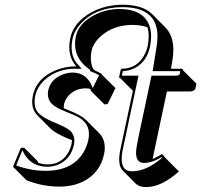

<svg xmlns="http://www.w3.org/2000/svg" viewBox="-20 -718 846 807"><path d="M275.4 -558.1Q289.6 -624 362.3 -665Q421.4 -697.8 495.6 -698.2Q580.1 -697.8 619.6 -658.7L675.8 -602.1Q719.2 -557.1 705.1 -467.3L698.7 -429.2H742.2Q746.1 -428.7 748 -427.2Q749 -424.8 749 -422.9L805.7 -366.2L801.3 -346.2Q797.4 -334 775.4 -333.5H681.6L627.4 -78.6Q624 -62 621.6 -49.8Q639.2 -56.6 661.1 -70.8L675.3 -54.2L731.9 2.4Q659.2 68.4 593.8 68.4Q565.4 67.9 551.3 54.7L495.1 -2Q473.1 -25.9 485.4 -86.9L538.6 -336.4L484.9 -390.1Q482.4 -390.6 481.4 -391.1Q481 -393.1 480.5 -394L487.3 -424.8Q489.7 -428.2 492.2 -429.2Q560.5 -429.2 591.3 -496.1Q597.7 -510.3 600.6 -523.9Q609.9 -570.8 599.6 -603.5Q572.3 -613.3 536.1 -613.3Q455.1 -613.3 399.9 -562.5Q372.1 -535.6 365.2 -506.3Q356 -460.9 371.6 -428.2Q373 -427.2 374 -426.8L378.9 -421.9Q394.5 -415 407.7 -407.2L408.7 -403.8L465.3 -347.7L432.1 -280.3L418.9 -279.3L362.3 -335.9Q360.8 -340.8 359.9 -344.2Q350.6 -346.2 341.3 -346.7Q291 -346.7 262.7 -309.1Q252.4 -294.9 249 -279.3Q247.6 -270 247.6 -263.2Q252.9 -261.2 260.7 -257.8Q319.8 -234.9 340.8 -214.4L397.5 -157.7Q428.7 -124.5 417.5 -70.3Q400.9 7.8 331.5 43.9Q287.1 66.4 228.5 66.4Q157.7 65.9 91.3 39.6L34.7 -17.1L67.4 -96.2L81.5 -97.2L138.2 -40.5Q139.2 -37.1 140.1 -34.2Q158.7 -27.3 178.7 -26.9Q240.2 -26.9 269 -80.6Q277.3 -96.2 280.8 -112.8Q282.2 -121.6 282.7 -128.9Q278.8 -130.4 271.5 -133.3Q264.6 -136.2 261.7 -137.2Q211.4 -159.2 194.3 -175.8L137.7 -232.4Q128.4 -242.2 123.5 -252Q110.4 -278.8 118.2 -316.9Q133.8 -390.1 215.8 -423.3Q255.9 -439 296.4 -439Q297.4 -439 298.8 -439Q298.8 -439 300.8 -439Q260.7 -483.9 274.9 -554.7Q274.9 -556.6 275.4 -558.1ZM285.2 -556.2Q271.5 -492.2 302.2 -452.6Q305.7 -448.7 308.6 -445.8L323.2 -428.7H300.8Q299.3 -428.7 296.4 -429.2Q220.7 -429.2 168.5 -382.8Q136.7 -353.5 127.9 -314.9Q121.1 -279.3 132.3 -256.3Q145 -230.5 201.2 -206.5Q205.1 -205.1 209 -203.1Q264.2 -180.2 277.3 -166.5Q297.4 -144.5 291 -110.8Q277.3 -46.4 220.2 -24.4Q200.2 -17.1 178.7 -17.1Q115.7 -17.1 84 -67.9Q78.1 -77.6 74.2 -86.9L47.9 -22.5Q110.4 0 171.9 0Q295.4 0 339.4 -93.8Q347.2 -111.3 351.1 -128.9Q364.7 -192.4 313.5 -223.1Q294.9 -233.9 257.3 -248.5Q202.6 -269 188.5 -293.5Q177.7 -313.5 182.6 -337.9Q192.9 -385.7 244.6 -405.3Q264.2 -412.6 284.7 -413.1Q344.7 -413.1 368.2 -351.6Q369.1 -349.1 369.6 -347.2L396.5 -401.9Q382.8 -409.7 368.7 -415L356.9 -419.9L359.9 -423.8Q280.8 -476.6 298.8 -564.9Q310.5 -620.6 377.9 -655.3Q426.3 -679.7 479.5 -680.2Q587.9 -680.2 610.4 -602.5Q615.2 -584.5 615.2 -564.5Q614.7 -543.9 610.4 -522Q597.2 -459 546.9 -432.1Q523.4 -420.4 496.1 -418.9L492.2 -399.9H562L495.1 -85Q481 -9.3 521 0.5Q528.8 2 537.6 2Q596.7 1 661.6 -55.2L659.2 -57.6Q619.1 -33.2 584 -33.2Q552.2 -34.7 551.8 -74.7Q552.2 -96.2 561 -137.2L616.7 -399.9H718.8Q730 -399.9 734.9 -405.3L737.8 -418.9H621.6L638.7 -525.4Q660.2 -664.1 539.6 -684.6Q518.6 -688 495.6 -688Q385.7 -688 321.8 -621.1Q293 -590.3 285.2 -556.2Z"/></svg>

Font: Linux Biolinum Shadow O
Style: Italic
Weight: 400
Italic angle: -12°
Designer: Philipp H. Poll
Foundry: Philipp H. Poll
Version: Version 0.6.2